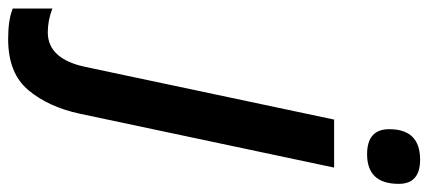

<svg xmlns="http://www.w3.org/2000/svg" viewBox="-430 -484 1027 460"><g transform="rotate(90 83.0 -253.5)"><path d="M222 -620Q293 -620 293 -696Q293 -747 235 -747Q162 -747 162 -673Q162 -620 222 -620ZM-54 240Q28 240 68.5 191.5Q109 143 125 68L254 -541H139L13 54Q-6 145 -70 145Q-99 145 -127 134V229Q-100 240 -54 240Z"/></g></svg>

Font: Noto Sans UI Medium
Style: Italic
Weight: 500
Italic angle: -12°
Designer: Monotype Design Team
Foundry: Monotype Imaging Inc.
Version: Version 1.901